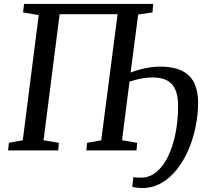

<svg xmlns="http://www.w3.org/2000/svg" viewBox="-20 -763 1052 974"><path d="M700.5 191Q690 191 674.2 189.2Q658.5 187.5 651 184L656.5 135.5Q663.5 137 674.8 137.5Q686 138 696.5 138Q739 138 773.5 109.5Q808 81 832.5 30.8Q857 -19.5 870.2 -85.8Q883.5 -152 883.5 -227.5Q883.5 -275 870.2 -306.8Q857 -338.5 828.8 -354.2Q800.5 -370 756 -370Q733.5 -370 713.2 -367.2Q693 -364.5 674.2 -359.5Q655.5 -354.5 637 -349L599 -51.5L676 -38.5L672.5 0H418L422 -38.5L493.5 -51L576.5 -691H282.5L201 -51.5L278.5 -38.5L275.5 0H21L25 -38.5L95.5 -51.5L176.5 -686.5L97 -700L102 -743H757.5L753.5 -700L681 -689.5L642.5 -395Q664 -403.5 689 -410.2Q714 -417 740 -421Q766 -425 790.5 -425Q865.5 -425 908 -401.2Q950.5 -377.5 967.8 -336.8Q985 -296 985 -244.5Q985 -182 972.2 -119.5Q959.5 -57 935.2 -1.2Q911 54.5 876.2 98Q841.5 141.5 797.2 166.2Q753 191 700.5 191Z"/></svg>

Font: Merriweather 24pt
Style: Italic
Weight: 400
Italic angle: -7.8°
Designer: Eben Sorkin
Foundry: Eben Sorkin
Version: Version 2.101